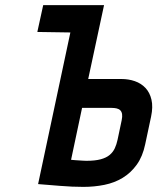

<svg xmlns="http://www.w3.org/2000/svg" viewBox="-20 -720 615 751"><path d="M149 -700 126 -595 257 -593H313L336 -700ZM455 -411H325L387 -700H278L129 0Q129 0 140.5 1Q152 2 171.5 3.5Q191 5 214.5 7Q238 9 262 10Q286 11 306 11Q349 11 388.5 3Q428 -5 460 -24.5Q492 -44 515 -76Q538 -108 548 -156L571 -264Q579 -302 572.5 -330Q566 -358 549 -376Q532 -394 507.5 -402.5Q483 -411 455 -411ZM440 -174Q436 -155 429 -140Q422 -125 409 -114Q396 -103 374 -97Q352 -91 318 -91Q313 -91 305.5 -91.5Q298 -92 289.5 -92.5Q281 -93 274 -93.5Q267 -94 262.5 -94.5Q258 -95 258 -95L301 -298H416Q427 -298 436 -296Q445 -294 450.5 -288.5Q456 -283 457.5 -273.5Q459 -264 456 -250Z"/></svg>

Font: Advent Pro
Style: Italic
Weight: 400
Italic angle: -12°
Designer: VivaRado, Andreas Kalpakidis
Foundry: VivaRado, Andreas Kalpakidis
Version: Version 3.000